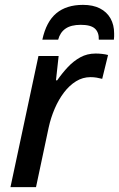

<svg xmlns="http://www.w3.org/2000/svg" viewBox="-20 -769 489 789"><path d="M23 0 138 -539H221L210 -439H215Q236 -469 259 -493.5Q282 -518 310 -533.5Q338 -549 373 -549Q386 -549 399.5 -547.5Q413 -546 424 -543L400 -445Q389 -448 377 -450Q365 -452 352 -452Q320 -452 292.5 -435Q265 -418 243 -389Q221 -360 205 -323Q189 -286 180 -245L128 0ZM154 -606Q170 -680 211.5 -714.5Q253 -749 321 -749Q362 -749 390.5 -734.5Q419 -720 434 -693.5Q449 -667 449 -632Q449 -625 449 -619Q449 -613 448 -606H386Q387 -636 370 -651.5Q353 -667 312 -667Q272 -667 249.5 -651.5Q227 -636 219 -606Z"/></svg>

Font: Noto Sans Display Medium
Style: Italic
Weight: 500
Italic angle: -12°
Designer: Monotype Design Team
Foundry: Monotype Imaging Inc.
Version: Version 2.003